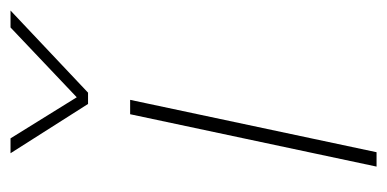

<svg xmlns="http://www.w3.org/2000/svg" viewBox="-210 -544 753 374"><g transform="rotate(-90 167.0 -356.5)"><path d="M56 -713H85L165 -584L301 -713H334L174 -562H152ZM132 -480H160L58 0H30Z"/></g></svg>

Font: Prompt Thin
Style: Italic
Weight: 250
Italic angle: -12°
Designer: Katatrad Team
Foundry: CadsonDemak
Version: Version 1.001